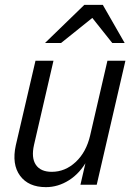

<svg xmlns="http://www.w3.org/2000/svg" viewBox="-20 -760 549 790"><path d="M169 10Q97 10 62.5 -37Q28 -84 45 -162L126 -510H200L120 -164Q108 -111 127.5 -82Q147 -53 193 -53Q248 -53 291.5 -93.5Q335 -134 351 -203L339 -101Q309 -47 264 -18.5Q219 10 169 10ZM311 0 336 -108H329L422 -510H496L378 0ZM165 -583 327 -740H403L493 -583H442L333 -720H402L231 -583Z"/></svg>

Font: Instrument Sans SemiCondensed
Style: Italic
Weight: 400
Width: 4
Italic angle: -13°
Designer: Rodrigo Fuenzalida
Foundry: fragTYPE
Version: Version 1.000;gftools[0.9.28]